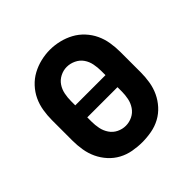

<svg xmlns="http://www.w3.org/2000/svg" viewBox="-146 -657 791 791"><g transform="rotate(-45 250.0 -261.5)"><path d="M250 8Q223 8 195.5 3Q168 -2 144 -15Q120 -28 101.5 -48.5Q83 -69 71.5 -93.5Q60 -118 55.5 -145.5Q51 -173 51 -200V-320Q51 -347 55.5 -374.5Q60 -402 71.5 -426.5Q83 -451 102 -471.5Q121 -492 145 -505Q169 -518 196 -524.5Q223 -531 250 -531Q277 -531 304 -524.5Q331 -518 355 -505Q379 -492 398 -471.5Q417 -451 428.5 -426.5Q440 -402 444.5 -374.5Q449 -347 449 -320V-200Q449 -173 444.5 -145.5Q440 -118 428.5 -93.5Q417 -69 398.5 -48.5Q380 -28 356 -15Q332 -2 304.5 3Q277 8 250 8ZM162 -295H338V-320Q338 -340 334 -360.5Q330 -381 318.5 -397.5Q307 -414 288 -423Q269 -432 249 -432Q229 -432 210.5 -422.5Q192 -413 181 -396.5Q170 -380 166 -360Q162 -340 162 -320ZM250 -88Q270 -88 288.5 -97Q307 -106 318.5 -123Q330 -140 334 -160Q338 -180 338 -200V-225H162V-200Q162 -180 166 -160Q170 -140 181.5 -123Q193 -106 211.5 -97Q230 -88 250 -88Z"/></g></svg>

Font: Zed Mono
Style: Bold
Weight: 700
Monospace: yes
Designer: Belleve Invis
Foundry: Belleve Invis
Version: Version 1.0.0; ttfautohint (v1.8.4)